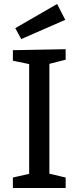

<svg xmlns="http://www.w3.org/2000/svg" viewBox="-20 -948 395 968"><path d="M311 -647 217 -623 229 -639V-58L217 -75L311 -53V0H45V-53L138 -74L127 -58V-639L141 -622L45 -642V-695L311 -700ZM87 -751 57 -806 268 -928 309 -848Z"/></svg>

Font: Bitter Thin Medium
Style: Regular
Weight: 500
Version: Version 3.021